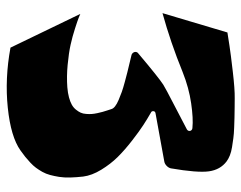

<svg xmlns="http://www.w3.org/2000/svg" viewBox="-96 -644 743 592"><g transform="rotate(90 276.0 -348.5)"><path d="M80.6 -677.7Q96.7 -680.2 121.8 -684.1Q147 -688 201.4 -694.3Q255.9 -700.7 283.2 -700.2Q290 -700.2 310.8 -700Q331.5 -699.7 343 -699.5Q354.5 -699.2 374 -698.5Q393.6 -697.8 406.5 -696Q419.4 -694.3 434.3 -691.9Q449.2 -689.5 460 -685.1Q470.7 -680.7 478 -675.3Q503.9 -655.8 508.8 -620.6Q513.7 -585.4 499.5 -502.9Q497.6 -495.6 491.2 -489.7Q484.9 -483.9 477.5 -482.9L330.1 -456.1Q323.2 -455.1 323.2 -448.7Q323.2 -443.8 327.6 -441.9Q347.2 -430.7 365.7 -418.7Q384.3 -406.7 413.6 -384Q442.9 -361.3 464.6 -339.4Q486.3 -317.4 503.9 -288.6Q521.5 -259.8 524.9 -232.9Q527.3 -211.4 527.8 -192.9Q528.3 -174.3 525.9 -158.9Q523.4 -143.6 520 -130.9Q516.6 -118.2 510.3 -106.9Q503.9 -95.7 497.6 -87.2Q491.2 -78.6 481.7 -69.8Q472.2 -61 464.1 -54.4Q456.1 -47.9 444.3 -39.6Q402.3 -9.8 312.5 -0.5Q222.7 8.8 127.4 -8.8L23.4 -224.1Q27.8 -222.2 35.6 -219Q43.5 -215.8 68.4 -207.8Q93.3 -199.7 118.7 -194.1Q144 -188.5 180.2 -185.1Q216.3 -181.6 249.5 -184.1Q267.1 -185.5 280.8 -189.2Q294.4 -192.9 303.5 -198Q312.5 -203.1 318.6 -210.7Q324.7 -218.3 327.9 -225.3Q331.1 -232.4 331.8 -242.2Q332.5 -252 332 -259.3Q331.5 -266.6 329.3 -276.9Q327.1 -287.1 325.4 -293Q323.7 -298.8 320.8 -307.9Q317.9 -316.9 316.9 -319.8Q315.4 -325.7 308.3 -331.3Q301.3 -336.9 288.6 -342.3Q275.9 -347.7 263.7 -352.1Q251.5 -356.4 233.2 -361.3Q214.8 -366.2 203.6 -369.1Q192.4 -372.1 174.1 -376.2Q155.8 -380.4 150.9 -381.8Q147 -382.3 143.8 -386Q140.6 -389.6 140.6 -393.6Q140.6 -399.4 144.5 -402.3Q219.7 -465.8 241.7 -480Q251.5 -486.3 307.9 -515.4Q364.3 -544.4 379.4 -552.7Q384.3 -555.7 384.3 -561Q384.3 -564.5 381.6 -567.1Q378.9 -569.8 375 -569.8H374.5Q346.7 -572.8 299.1 -565.9Q251.5 -559.1 202.6 -539.6Q111.3 -502.4 21 -477.5Z"/></g></svg>

Font: Some Time Later
Style: Regular
Weight: 400
Version: Version 003.300